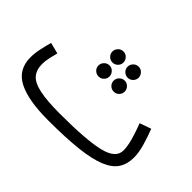

<svg xmlns="http://www.w3.org/2000/svg" viewBox="-111 -910 1216 1216"><g transform="rotate(45 496.5 -302.0)"><path d="M390 21Q212 21 121 -26Q30 -73 30 -182Q30 -219 39 -260.5Q48 -302 58 -339L133 -320Q127 -298 119.5 -264.5Q112 -231 112 -205Q112 -153 138.5 -121.5Q165 -90 231 -75.5Q297 -61 416 -61Q649 -61 756.5 -86.5Q864 -112 864 -181Q864 -219 850 -269Q836 -319 814 -376L891 -403Q910 -354 926.5 -298Q943 -242 943 -197Q943 -138 916 -96.5Q889 -55 826 -29Q763 -3 656.5 9Q550 21 390 21ZM421 -526Q400 -526 385.5 -540.5Q371 -555 371 -575Q371 -595 385.5 -610Q400 -625 421 -625Q441 -625 455.5 -610Q470 -595 470 -575Q470 -555 455.5 -540.5Q441 -526 421 -526ZM557 -526Q536 -526 521.5 -540.5Q507 -555 507 -575Q507 -595 521.5 -610Q536 -625 557 -625Q577 -625 591.5 -610Q606 -595 606 -575Q606 -555 591.5 -540.5Q577 -526 557 -526ZM421 -401Q400 -401 385.5 -415.5Q371 -430 371 -450Q371 -470 385.5 -485Q400 -500 421 -500Q441 -500 455.5 -485Q470 -470 470 -450Q470 -430 455.5 -415.5Q441 -401 421 -401ZM557 -401Q536 -401 521.5 -415.5Q507 -430 507 -450Q507 -470 521.5 -485Q536 -500 557 -500Q577 -500 591.5 -485Q606 -470 606 -450Q606 -430 591.5 -415.5Q577 -401 557 -401Z"/></g></svg>

Font: Go Noto Current
Style: Regular
Weight: 400
Designer: Monotype Design Team
Foundry: Monotype Imaging Inc.
Version: Version 2.007; ttfautohint (v1.8) -l 8 -r 50 -G 200 -x 14 -D